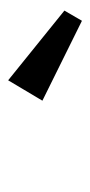

<svg xmlns="http://www.w3.org/2000/svg" viewBox="105 -838 221 471"><g transform="rotate(-90 215.5 -602.5)"><path d="M204 -609 254 -693 425 -555 400 -512Z"/></g></svg>

Font: Zilla Slab SemiBold
Style: Regular
Weight: 600
Designer: Typotheque.com
Foundry: Typotheque type foundry
Version: Version 1.0; 2017